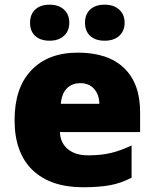

<svg xmlns="http://www.w3.org/2000/svg" viewBox="-20 -787 658 817"><path d="M130.1 -746.6Q152.3 -767.1 190.9 -767.1Q229.5 -767.1 252.2 -746.3Q274.9 -725.6 274.9 -690.4Q274.9 -655.3 252.2 -634.5Q229.5 -613.8 190.9 -613.8Q152.3 -613.8 130.1 -633.8Q107.9 -653.8 107.9 -689.9Q107.9 -726.1 130.1 -746.6ZM341.8 -690.4Q341.8 -726.6 364 -746.8Q386.2 -767.1 425.3 -767.1Q464.4 -767.1 487.3 -746.1Q510.3 -725.1 510.3 -690.2Q510.3 -655.3 487.3 -634.5Q464.4 -613.8 425.3 -613.8Q386.2 -613.8 364 -634Q341.8 -654.3 341.8 -690.4ZM333 9.8Q195.3 9.8 118.2 -63.5Q42 -137.7 42 -275.6Q42 -413.6 112.8 -487.3Q183.6 -563 311.5 -563Q439.5 -563 507.8 -497.6Q576.2 -432.1 576.2 -310.1V-225.1H234.9Q236.8 -178.7 268.8 -152.3Q300.8 -126 354.2 -126Q407.7 -126 448.7 -135.3Q489.7 -144.5 540 -168V-30.8Q493.2 -6.8 446.3 1.5Q399.4 9.8 333 9.8ZM238.8 -345.2H402.8Q401.9 -385.3 380.1 -409.2Q358.4 -433.1 322.5 -433.1Q286.6 -433.1 264.6 -411.1Q242.7 -389.2 238.8 -345.2Z"/></svg>

Font: Open Sans Hebrew Extra Bold
Style: Regular
Weight: 800
Foundry: Ascender Corporation, Yanek Iontef
Version: Version 2.001;PS 002.001;hotconv 1.0.70;makeotf.lib2.5.58329